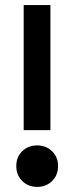

<svg xmlns="http://www.w3.org/2000/svg" viewBox="-20 -720 292 754"><path d="M73 -209V-700H178V-209ZM44 -68Q44 -104 67.5 -126.5Q91 -149 126 -149Q161 -149 184.5 -126Q208 -103 208 -68Q208 -32 184.5 -9Q161 14 126 14Q91 14 67.5 -9Q44 -32 44 -68Z"/></svg>

Font: Space Grotesk Frontify Medium
Style: Regular
Weight: 500
Designer: Florian Karsten
Version: Version 2.000